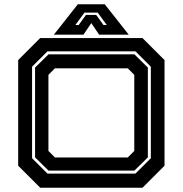

<svg xmlns="http://www.w3.org/2000/svg" viewBox="-20 -878 854 898"><path d="M168 0 65 -103V-597L168 -700H646.5L749.5 -597V-103L646.5 0ZM202 -66H613.5L685.5 -138V-566L613.5 -638H202L130 -566V-138ZM207 -80 144 -142V-562L207 -624H608.5L671.5 -562V-142L608.5 -80ZM237 -141.5H577.5L608 -172V-528L577.5 -558.5H237L206.5 -528V-172ZM344 -858H470L582 -716H443.5L407 -770L370.5 -716H232ZM375 -819 332.5 -761H348L382 -808H430L464 -761H479.5L437 -819Z"/></svg>

Font: Tourney Expanded Regular
Style: Bold
Weight: 700
Width: 7
Designer: Tyler Finck
Foundry: Etcetera Type Co
Version: Version 1.010; ttfautohint (v1.8.3)